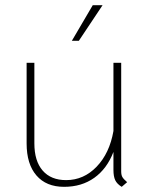

<svg xmlns="http://www.w3.org/2000/svg" viewBox="-20 -713 582 743"><path d="M472 -8 451 10Q433 -1 426 -15.5Q419 -30 419 -56V-125Q394 -60 345 -25Q296 10 228 10Q159 10 121 -34Q83 -78 83 -158V-470H113V-158Q113 -90 145 -53Q177 -16 236 -16Q304 -16 354 -68Q404 -120 419 -206V-470H449V-50Q449 -36 453.5 -28Q458 -20 472 -8ZM339 -693H377L285 -555H258Z"/></svg>

Font: KoHo ExtraLight
Style: Regular
Weight: 275
Version: Version 1.000; ttfautohint (v1.6)